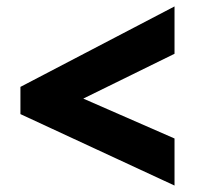

<svg xmlns="http://www.w3.org/2000/svg" viewBox="-20 -658 606 592"><path d="M518.1 -85.9 43 -306.2V-390.1L518.1 -638.2V-492.2L236.8 -354L518.1 -231Z"/></svg>

Font: TypoPRO Open Sans
Style: Italic
Weight: 800
Italic angle: -12°
Foundry: Ascender Corporation
Version: Version 1.10